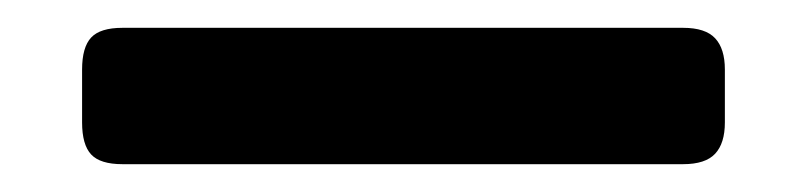

<svg xmlns="http://www.w3.org/2000/svg" viewBox="-20 -5 580 138"><path d="M39 83V45Q39 29 45.5 22Q52 15 68 15H471Q487 15 494 22.5Q501 30 501 45V83Q501 98 494 105.5Q487 113 471 113H68Q52 113 45.5 106Q39 99 39 83Z"/></svg>

Font: Mitr
Style: Regular
Weight: 400
Designer: Thanarat Vachiruckul
Foundry: Cadson Demak
Version: Version 1.003